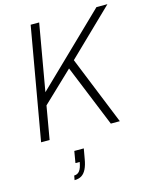

<svg xmlns="http://www.w3.org/2000/svg" viewBox="-137 -776 905 1133"><g transform="rotate(-15 315.5 -209.5)"><path d="M42 0 162 -686H214L143 -279L564 -686H631L354 -418L523 0H468L314 -378L129 -202L94 0ZM175 267 180 240Q201 240 213.5 223.5Q226 207 232 171H206L218 100H276L265 162Q259 198 247.5 221.5Q236 245 218.5 256Q201 267 175 267Z"/></g></svg>

Font: Archivo SemiCondensed Thin
Style: Italic
Weight: 250
Width: 4
Italic angle: -10°
Designer: Hector Gatti
Foundry: Omnibus-Type
Version: Version 2.001